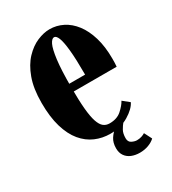

<svg xmlns="http://www.w3.org/2000/svg" viewBox="-169 -621 768 859"><g transform="rotate(-30 215.0 -191.5)"><path d="M226.5 10Q185.5 10 149.5 -5.5Q113.5 -21 86.2 -53.8Q59 -86.5 43.5 -138.5Q28 -190.5 28 -263.5Q28 -337.5 46.8 -388.8Q65.5 -440 95.5 -471.5Q125.5 -503 159.2 -517.2Q193 -531.5 223 -531.5Q259 -531.5 291.2 -515.2Q323.5 -499 348.2 -466.8Q373 -434.5 387.2 -387Q401.5 -339.5 401.5 -276.5Q401.5 -266.5 401.2 -256.5Q401 -246.5 400 -236H171V-276H260Q260 -357 255.2 -403.8Q250.5 -450.5 242.2 -470.5Q234 -490.5 223 -490.5Q211.5 -490.5 201.2 -469.8Q191 -449 184.5 -398.5Q178 -348 178 -258Q178 -190 182 -146Q186 -102 194.5 -77Q203 -52 215.8 -42Q228.5 -32 246.5 -32Q285 -32 308.5 -53Q332 -74 342.5 -93.5L375.5 -67Q362.5 -39.5 321.8 -14.8Q281 10 226.5 10ZM298.5 149.5Q275 149.5 256 141.8Q237 134 226 118.2Q215 102.5 215 79Q215 50 227.8 30.5Q240.5 11 257.2 -1.5Q274 -14 286.5 -21L303 -7.5Q291.5 6.5 283 21.8Q274.5 37 274.5 61.5Q274.5 80.5 288.8 87.5Q303 94.5 314.5 94.5Q327.5 94.5 338.5 91Q349.5 87.5 357 82.5L377 121.5Q364 134 343.2 141.8Q322.5 149.5 298.5 149.5Z"/></g></svg>

Font: Imbue Thin 10pt Black
Style: Regular
Weight: 900
Version: Version 1.102